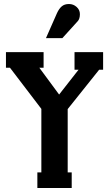

<svg xmlns="http://www.w3.org/2000/svg" viewBox="-20 -941 546 961"><path d="M292 -750H210L265.1 -875Q275.4 -897.5 289.1 -909.2Q302.7 -920.9 325.2 -920.9Q347.2 -920.9 363.5 -906.2Q379.9 -891.6 379.9 -870.1Q379.9 -846.7 369.1 -835ZM496.1 -680.2V-591.8H476.1L318.8 -395V-78.1H338.9V0H167V-78.1H187V-396L29.8 -602.1H9.8V-680.2H198.2V-602.1H176.8L275.9 -467.8L373 -591.8H353V-680.2Z"/></svg>

Font: Margherita Black
Style: Regular
Weight: 900
Designer: James Puckett
Foundry: Dunwich Type Founders
Version: Version 1.008;hotconv 1.0.109;makeotfexe 2.5.65596